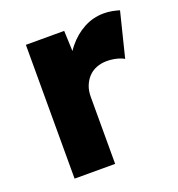

<svg xmlns="http://www.w3.org/2000/svg" viewBox="-105 -629 664 716"><g transform="rotate(-20 227.5 -271.0)"><path d="M71 0V-531H223L230 -358L200 -391Q212 -434 239.5 -468Q267 -502 304 -522Q341 -542 383 -542Q401 -542 416.5 -539Q432 -536 445 -532L401 -355Q390 -362 371.5 -366.5Q353 -371 333 -371Q311 -371 292 -363.5Q273 -356 260 -342Q247 -328 239.5 -309Q232 -290 232 -266V0Z"/></g></svg>

Font: Mach
Style: Bold
Weight: 700
Version: Version 1.002